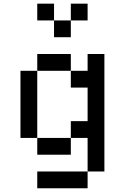

<svg xmlns="http://www.w3.org/2000/svg" viewBox="-20 -838 676 1040"><path d="M181.8 -545.5V-454.5H363.6V-545.5ZM90.9 -454.5V-90.9H181.8V-454.5ZM181.8 -90.9V0H363.6V-90.9ZM181.8 90.9V181.8H454.5V90.9ZM363.6 -181.8V-90.9H454.5V90.9H545.5V-545.5H454.5V-454.5H363.6V-363.6H454.5V-181.8ZM181.8 -818.2V-727.3H272.7V-818.2ZM272.7 -727.3V-636.4H363.6V-727.3ZM363.6 -818.2V-727.3H454.5V-818.2Z"/></svg>

Font: Departure Mono
Style: Regular
Weight: 400
Monospace: yes
Designer: Helena Zhang
Version: Version 1.500;Glyphs 3.3.1 (3343)